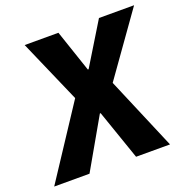

<svg xmlns="http://www.w3.org/2000/svg" viewBox="-166 -811 912 930"><g transform="rotate(-20 290.0 -346.5)"><path d="M58 -693H232L305 -477H309L441 -693H622L396 -375L555 0H380L291 -257H287L140 0H-42L200 -368Z"/></g></svg>

Font: Qjlgwqiwhsfqbnnlvksmvfsycuq
Style: Regular
Weight: 700
Italic angle: -8°
Designer: Carrois Corporate & Edenspiekermann
Foundry: Carrois Corporate GbR & Edenspiekermann AG
Version: Version 2.001